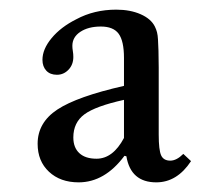

<svg xmlns="http://www.w3.org/2000/svg" viewBox="-20 -800 457 398"><path d="M143 -422C179 -422 210.7 -440.3 238 -477L242 -476C248 -440 268.7 -422 304 -422C332.7 -422 356.7 -436.7 376 -466L360 -481C350.7 -471.7 341.7 -467 333 -467C323.7 -467 317.3 -470.7 314 -478C310.7 -485.3 309 -499.7 309 -521V-660C309 -674 308.8 -685.7 308.5 -695C308.2 -704.3 307.8 -712 307.5 -718C307.2 -724 306.5 -729 305.5 -733C304.5 -737 303 -741 301 -745C295.7 -755.7 285.8 -764.2 271.5 -770.5C257.2 -776.8 240.3 -780 221 -780C190.3 -780 162.7 -773.3 138 -760C116.7 -749.3 99.7 -736.3 87 -721C74.3 -705.7 68 -690.7 68 -676C68 -666.7 70.7 -659.2 76 -653.5C81.3 -647.8 88.7 -645 98 -645C107.3 -645 115.3 -648.5 122 -655.5C128.7 -662.5 132 -671.3 132 -682C132 -686 131.7 -690 131 -694C130.3 -698 130 -701.7 130 -705C130 -717 135.5 -726.7 146.5 -734C157.5 -741.3 171.7 -745 189 -745C206.3 -745 218.7 -740 226 -730C233.3 -720 237 -703.3 237 -680V-622C172.3 -607.3 126.3 -591 99 -573C71.7 -555 58 -531.3 58 -502C58 -478 65.8 -458.7 81.5 -444C97.2 -429.3 117.7 -422 143 -422ZM180 -471C164.7 -471 152.8 -474.8 144.5 -482.5C136.2 -490.2 132 -501 132 -515C132 -535.7 139.7 -551.7 155 -563C170.3 -574.3 197.7 -584.3 237 -593V-514C221.7 -485.3 202.7 -471 180 -471Z"/></svg>

Font: Libre Caslon Text
Style: Regular
Weight: 400
Designer: Pablo Impallari, Rodrigo Fuenzalida
Foundry: Pablo Impallari, Rodrigo Fuenzalida
Version: Version 1.000; ttfautohint (v0.93) -l 8 -r 50 -G 200 -x 14 -